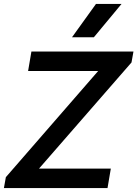

<svg xmlns="http://www.w3.org/2000/svg" viewBox="-36 -964 704 984"><path d="M-6 -56 467 -600H108L125 -700H648L638 -644L164 -100H532L515 0H-16ZM456 -944H587L445 -773H333Z"/></svg>

Font: Bai Jamjuree SemiBold
Style: Italic
Weight: 600
Italic angle: -10°
Version: Version 1.000; ttfautohint (v1.6)